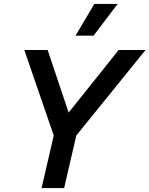

<svg xmlns="http://www.w3.org/2000/svg" viewBox="-20 -959 762 979"><path d="M461 -939H580L457 -777H365ZM330 -385 585 -704H722L369 -268L307 0H192L254 -268L104 -704H223Z"/></svg>

Font: CBA Beacon Sans Bold
Style: Italic
Weight: 700
Italic angle: -13°
Designer: Wei Huang
Foundry: Wei Huang
Version: Version 1.002